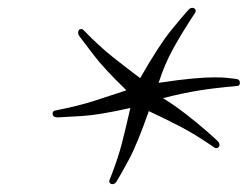

<svg xmlns="http://www.w3.org/2000/svg" viewBox="-20 -654 631 489"><path d="M266 -185Q262 -185 259.5 -188.5Q257 -192 260 -198Q281 -251 291.5 -293Q302 -335 312 -379Q232 -361 188.5 -358.5Q145 -356 127 -355Q114 -355 114 -365Q114 -372 123 -373Q179 -384 219.5 -397Q260 -410 302 -424Q244 -480 218.5 -514Q193 -548 182 -562Q179 -567 179 -570Q179 -580 187 -580Q191 -580 194 -576Q234 -535 267.5 -508.5Q301 -482 337 -455Q385 -539 416 -577Q447 -615 460 -629Q464 -634 470 -634Q475 -634 477.5 -630Q480 -626 476 -620Q443 -570 421 -530Q399 -490 384 -443Q437 -451 470.5 -454Q504 -457 526 -457Q548 -457 560 -455.5Q572 -454 581 -453Q591 -452 591 -443Q591 -435 583 -435Q527 -430 486.5 -423.5Q446 -417 395 -404Q423 -387 452 -364.5Q481 -342 503.5 -322.5Q526 -303 534 -295Q539 -290 539 -285Q539 -280 534.5 -277.5Q530 -275 525 -279Q477 -312 438.5 -332Q400 -352 359 -371Q330 -288 308.5 -248Q287 -208 277 -192Q273 -185 266 -185Z"/></svg>

Font: Arizonia
Style: Regular
Weight: 400
Designer: Robert E. Leuschke
Foundry: Robert E. Leuschke
Version: Version 1.010; ttfautohint (v1.8.4.7-5d5b)